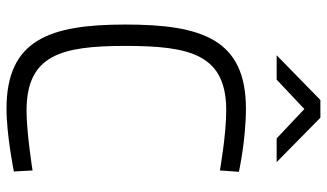

<svg xmlns="http://www.w3.org/2000/svg" viewBox="-222 -748 980 575"><g transform="rotate(90 267.5 -460.0)"><path d="M490 -68C490 -68 377 -50 311 -50C144 -50 117 -154 117 -346C117 -541 143 -648 310 -648C384 -648 490 -629 490 -629L494 -686C494 -686 398 -707 305 -707C97 -707 53 -575 53 -346C53 -120 98 10 305 10C384 10 493 -12 493 -12ZM145 -799H218L306 -882L394 -799H465L332 -930H279Z"/></g></svg>

Font: TitilliumText22L
Style: 250 wt
Weight: 300
Designer: Campivisivi
Foundry: Campivisivi
Version: 1.000